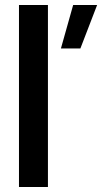

<svg xmlns="http://www.w3.org/2000/svg" viewBox="-20 -749 409 769"><path d="M224 -555 273 -729H369L302 -555ZM56 0V-729H172V0Z"/></svg>

Font: Mona Sans Expanded Medium
Style: Regular
Weight: 500
Width: 7
Designer: Deni Anggara
Foundry: GitHub
Version: Version 2.000